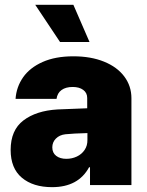

<svg xmlns="http://www.w3.org/2000/svg" viewBox="-20 -772 612 801"><path d="M219.7 -315.4 343.8 -320.3V-363.3Q343.8 -384.8 327.1 -397Q310.5 -409.2 283.2 -409.2Q254.4 -409.2 236.8 -396.5Q219.2 -383.8 215.8 -359.4H44.9Q48.3 -409.2 76.4 -449.5Q104.5 -489.7 157.7 -513.4Q210.9 -537.1 286.1 -537.1Q358.9 -537.1 413.8 -514.9Q468.8 -492.7 498.5 -452.9Q528.3 -413.1 528.3 -362.3V0H355.5V-74.2H351.6Q306.6 8.8 197.3 8.8Q118.2 8.8 71.3 -30.5Q24.4 -69.8 24.4 -146.5Q24.4 -229 77.6 -269.5Q130.9 -310.1 219.7 -315.4ZM256.8 -109.4Q280.3 -109.4 300.5 -118.9Q320.8 -128.4 333 -146.5Q345.2 -164.6 344.7 -188.5V-216.8Q286.6 -215.3 252.9 -211.9Q228 -209 213.1 -193.8Q198.2 -178.7 198.2 -157.2Q198.2 -134.3 214.4 -121.8Q230.5 -109.4 256.8 -109.4ZM127 -752H286.1L353.5 -596.7H230.5Z"/></svg>

Font: Pretendard GOV Black
Style: Regular
Weight: 900
Designer: Base glyphs from Inter by Rasmus Andersson; Hangeul glyphs from Noto Sans CJK(Source Han Sans) by Jang Soo-young and Kan
Foundry: Kil Hyung-jin
Version: Version 1.309